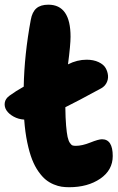

<svg xmlns="http://www.w3.org/2000/svg" viewBox="-47 -804 497 811"><path d="M245.1 -13.2Q228 -13.2 213.1 -15.4Q198.2 -17.6 179.9 -25.1Q161.6 -32.7 146.5 -44.9Q131.3 -57.1 115.7 -79.1Q100.1 -101.1 88.6 -130.4Q77.1 -159.7 68.1 -202.6Q59.1 -245.6 55.2 -298.8Q30.8 -300.3 10.5 -311.5Q-9.8 -322.8 -19.5 -337.6Q-29.3 -352.5 -26.9 -369.9Q-24.4 -387.2 -6.8 -399.9Q20.5 -419.9 53.2 -438Q55.7 -572.8 83 -720.2Q88.9 -753.4 106.7 -768.8Q124.5 -784.2 157.2 -784.2Q251 -784.2 251 -648.9Q251 -614.7 240.2 -532.2Q278.8 -551.8 318.8 -551.8Q348.1 -551.8 369.4 -541.7Q390.6 -531.7 399.2 -516.6Q407.7 -501.5 409.2 -484.9Q410.6 -468.3 402.8 -453.6Q395 -439 380.9 -431.2Q276.9 -374.5 229 -351.1Q229.5 -305.2 232.2 -273.7Q234.9 -242.2 238.5 -225.6Q242.2 -209 248.3 -200.2Q254.4 -191.4 259.5 -189.7Q264.6 -188 272.9 -188Q299.8 -188 334.5 -201.9Q369.1 -215.8 383.8 -215.8Q429.2 -215.8 429.2 -145Q429.2 -85.4 376.5 -49.3Q323.7 -13.2 245.1 -13.2Z"/></svg>

Font: Shantell Sans Irregular Bouncy
Style: Regular
Weight: 800
Designer: Stephen Nixon, Anya Danilova, Shantell Martin
Foundry: Arrow Type
Version: Version 1.006;[9816181b4]